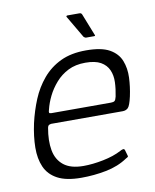

<svg xmlns="http://www.w3.org/2000/svg" viewBox="-75 -687 607 750"><g transform="rotate(-10 229.0 -312.0)"><path d="M42 -237Q53 -285 71 -328.5Q89 -372 118.5 -407Q148 -442 190 -462Q232 -482 291 -482Q352 -482 384 -464Q416 -446 428 -415.5Q440 -385 438.5 -348.5Q437 -312 429 -275Q421 -239 412.5 -231Q404 -223 391 -223H107Q105 -223 100 -221Q95 -219 93 -210Q84 -160 91 -121.5Q98 -83 125.5 -61Q153 -39 204 -39Q240 -39 282.5 -47.5Q325 -56 355 -72Q360 -75 366 -76.5Q372 -78 374 -71L380 -50Q382 -46 380 -44Q378 -42 372 -39Q335 -14 286.5 -4.5Q238 5 188 5Q128 5 93.5 -13.5Q59 -32 44.5 -65Q30 -98 30.5 -142Q31 -186 42 -237ZM374 -284Q380 -313 381 -340Q382 -367 372.5 -388.5Q363 -410 341 -422.5Q319 -435 280 -435Q241 -435 212 -420.5Q183 -406 162 -382Q141 -358 128 -331.5Q115 -305 109 -280Q106 -271 107 -267.5Q108 -264 116 -264Q175 -264 233.5 -264Q292 -264 352 -264Q362 -264 366.5 -267.5Q371 -271 374 -284ZM301 -531Q296 -531 291 -536L240 -623Q238 -625 239.5 -627Q241 -629 243 -629H290Q294 -629 296.5 -628Q299 -627 301 -623L335 -537Q339 -531 332 -531Z"/></g></svg>

Font: Glory Thin Light
Style: Italic
Weight: 300
Italic angle: -12°
Version: Version 1.011